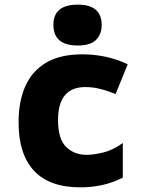

<svg xmlns="http://www.w3.org/2000/svg" viewBox="-20 -797 640 827"><path d="M327 10Q193 10 126.5 -61.5Q60 -133 60 -270Q60 -360 89 -425.5Q118 -491 178.5 -527Q239 -563 335 -563Q385 -563 435 -552.5Q485 -542 530 -520L478 -392Q432 -410 403 -416Q374 -422 348 -422Q230 -422 230 -280Q230 -198 265 -164Q300 -130 353 -130Q382 -130 424 -140Q466 -150 509 -181V-32Q466 -10 420 0Q374 10 327 10ZM315 -601Q210 -601 210 -690Q210 -777 315 -777Q368 -777 393 -754.5Q418 -732 418 -690Q418 -649 393.5 -625Q369 -601 315 -601Z"/></svg>

Font: Noto Sans Mono Black
Style: Regular
Weight: 900
Designer: Monotype Design Team
Foundry: Monotype Imaging Inc.
Version: Version 2.014